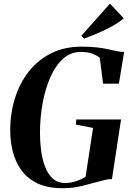

<svg xmlns="http://www.w3.org/2000/svg" viewBox="-20 -1004 712 1035"><path d="M317 10.5Q235 10.5 180.5 -16.2Q126 -43 94.2 -87.8Q62.5 -132.5 48.8 -187.8Q35 -243 35 -300.5Q35 -392.5 60.5 -474.2Q86 -556 135.2 -618.5Q184.5 -681 256 -716.8Q327.5 -752.5 419.5 -752.5Q470 -752.5 504.5 -748.2Q539 -744 563.5 -738.2Q588 -732.5 608.5 -728.5Q618 -726.5 627.5 -725.2Q637 -724 649 -724L621 -553H535.5L518 -692Q508 -702 482.5 -713Q457 -724 413.5 -724Q362 -724 321.5 -688.5Q281 -653 253 -591.2Q225 -529.5 210.2 -450.5Q195.5 -371.5 195.5 -285Q195.5 -242.5 201.2 -195.8Q207 -149 221.8 -108.5Q236.5 -68 263 -42.8Q289.5 -17.5 331.5 -17.5Q359.5 -17.5 389.8 -27.2Q420 -37 441.5 -51.5L481.5 -314L389 -332.5L391.5 -360H632.5L583.5 -38.5Q566.5 -38.5 548.8 -34.8Q531 -31 509 -24.5Q471.5 -15 423.8 -2.2Q376 10.5 317 10.5ZM433 -796 418.5 -811 573 -984.5 647 -905Q619 -881.5 582.8 -861.8Q546.5 -842 508 -825.5Q469.5 -809 433 -796Z"/></svg>

Font: Merriweather 144pt
Style: Bold Italic
Weight: 700
Italic angle: -7.8°
Version: Version 2.101